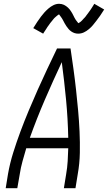

<svg xmlns="http://www.w3.org/2000/svg" viewBox="-20 -990 568 1010"><path d="M10 0 22 -74Q32 -131 49.5 -187Q67 -243 87.5 -298Q108 -353 131 -408Q154 -463 178.5 -518Q203 -573 228.5 -627Q254 -681 280 -735H351Q359 -681 366.5 -627Q374 -573 380 -518Q386 -463 391 -408.5Q396 -354 398.5 -298Q401 -242 400 -186Q399 -130 389 -74L377 0H316L328 -74Q334 -108 336 -142Q338 -176 339 -210H118Q108 -176 98.5 -142Q89 -108 84 -74L71 0ZM339 -265Q337 -366 327.5 -465.5Q318 -565 305 -663Q259 -565 216 -465.5Q173 -366 137 -265ZM391 -813Q381 -813 372 -816Q363 -819 355 -824.5Q347 -830 341 -837Q335 -844 329.5 -852Q324 -860 320 -867.5Q316 -875 311 -884.5Q306 -894 300.5 -901Q295 -908 291 -914Q289 -914 285.5 -911.5Q282 -909 279 -906.5Q276 -904 272 -900.5Q268 -897 266 -895Q264 -893 262 -890.5Q260 -888 258 -885.5Q256 -883 254 -880.5Q252 -878 249.5 -875Q247 -872 244.5 -869Q242 -866 240 -862.5Q238 -859 235 -855.5Q232 -852 229.5 -848Q227 -844 224.5 -840Q222 -836 219 -831.5Q216 -827 213 -822.5Q210 -818 207 -813L155 -842Q166 -860 176 -875Q186 -890 195.5 -902.5Q205 -915 213.5 -924.5Q222 -934 234.5 -945Q247 -956 261.5 -963Q276 -970 291 -970Q298 -970 304.5 -968.5Q311 -967 316.5 -964.5Q322 -962 327.5 -958Q333 -954 337.5 -950Q342 -946 346 -941Q350 -936 353.5 -930.5Q357 -925 360 -920Q363 -915 365.5 -909.5Q368 -904 371.5 -897.5Q375 -891 378.5 -885.5Q382 -880 385.5 -876.5Q389 -873 392 -868Q394 -869 397.5 -871Q401 -873 404 -875.5Q407 -878 411 -882Q415 -886 416.5 -888Q418 -890 420 -892Q422 -894 424.5 -896.5Q427 -899 429 -901.5Q431 -904 433 -907Q435 -910 437.5 -913Q440 -916 442.5 -919.5Q445 -923 447.5 -926.5Q450 -930 453 -934Q456 -938 458.5 -942Q461 -946 464 -950.5Q467 -955 470 -960Q473 -965 476 -970L528 -940Q517 -922 506.5 -907Q496 -892 486.5 -880Q477 -868 469 -858Q461 -848 448 -837Q435 -826 421 -819.5Q407 -813 391 -813Z"/></svg>

Font: Iosevka Curly Light Oblique
Style: Regular
Weight: 300
Italic angle: -9°
Monospace: yes
Designer: Belleve Invis
Foundry: Belleve Invis
Version: Version 11.1.0; ttfautohint (v1.8.3)